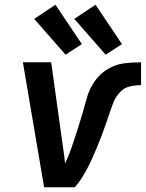

<svg xmlns="http://www.w3.org/2000/svg" viewBox="-20 -794 618 814"><path d="M167 0H297Q314 -19 327.5 -40.5Q341 -62 352.5 -84.5Q364 -107 374 -129.5Q384 -152 393.5 -175Q403 -198 411.5 -221Q420 -244 428.5 -267.5Q437 -291 444.5 -314Q452 -337 461 -360Q470 -383 488 -402.5Q506 -422 530 -427.5Q554 -433 578 -433V-530Q542 -530 506 -525.5Q470 -521 436.5 -501Q403 -481 381 -449Q359 -417 349 -381.5Q339 -346 329 -311Q319 -276 307.5 -240.5Q296 -205 284 -170Q272 -135 256 -101Q254 -120 251.5 -139Q249 -158 246 -177L197 -530H77ZM428 -562 497 -607 385 -774 295 -714ZM258 -562 327 -607 215 -774 125 -714Z"/></svg>

Font: Iosevka Sparkle Semibold
Style: Italic
Weight: 600
Italic angle: -9°
Designer: Belleve Invis
Foundry: Belleve Invis
Version: Version 4.5.0; ttfautohint (v1.8.3)